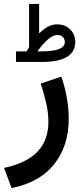

<svg xmlns="http://www.w3.org/2000/svg" viewBox="-35 -676 408 960"><path d="M97.7 -418.9Q101.6 -424.3 104.5 -429.9Q107.4 -435.5 110.4 -440.4V-656.2H160.6V-508.8Q181.2 -529.3 203.1 -541.7Q225.1 -554.2 250 -554.2Q290.5 -554.2 315.9 -529.1Q341.3 -503.9 341.3 -466.3Q340.8 -415 298.1 -390.6Q255.4 -366.2 174.8 -366.2H44.9V-418.9ZM174.3 -419.4Q235.4 -419.4 262.2 -431.6Q289.1 -443.8 289.1 -464.8Q289.1 -481 279.3 -491Q269.5 -501 252.4 -501Q230 -501 204.6 -479Q179.2 -457 152.3 -418.9ZM22.9 264.2 -14.6 163.6Q98.6 139.2 152.8 82Q207 24.9 207 -67.9Q207 -110.8 195.8 -160.6Q184.6 -210.4 168.5 -258.3L271.5 -292.5Q290 -241.2 299.3 -186.8Q308.6 -132.3 308.6 -81.5Q308.6 54.2 235.6 145.5Q162.6 236.8 22.9 264.2Z"/></svg>

Font: Vazirmatn UI NL Medium
Style: Regular
Weight: 500
Designer: Saber Rastikerdar
Foundry: Saber Rastikerdar
Version: Version 33.003